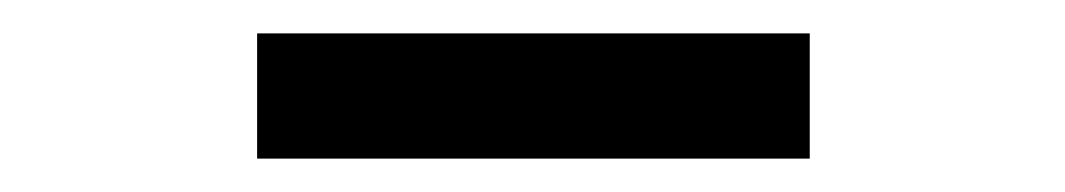

<svg xmlns="http://www.w3.org/2000/svg" viewBox="-20 -711 638 115"><path d="M134 -616V-691H465V-616Z"/></svg>

Font: Chivo SemiBold
Style: Regular
Weight: 600
Designer: Hector Gatti
Foundry: Omnibus-Type
Version: Version 2.002